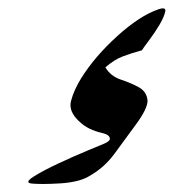

<svg xmlns="http://www.w3.org/2000/svg" viewBox="-20 -448 471 467"><path d="M325.2 -325.7Q299.8 -318.8 279.1 -311Q258.3 -303.2 236.3 -284.2Q249 -262.7 273.9 -254.4Q298.8 -246.1 317.1 -236.1Q335.4 -226.1 338.4 -207Q338.9 -205.1 338.9 -203.1Q338.9 -183.6 310.1 -144.5Q284.2 -109.4 258.5 -74.2Q232.9 -39.1 194.3 -18.1Q170.9 -4.9 127 -2Q103 -0.5 84.5 -0.5Q69.3 -0.5 57.6 -1.5Q48.8 -2.4 48.8 -5.9Q48.8 -10.3 62 -18.6Q85.9 -33.7 123.3 -51Q160.6 -68.4 195.8 -83Q231 -97.7 233.4 -98.6Q245.6 -104 247.1 -108.9V-110.8Q247.1 -120.1 228.5 -124.5Q194.8 -132.3 175.8 -149.9Q151.4 -170.9 151.4 -192.4Q151.4 -197.3 152.8 -202.6Q159.7 -229 177.2 -257.3Q210 -310.1 264.9 -359.9Q319.8 -409.7 365.2 -425.3Q372.1 -427.7 376 -427.7Q382.3 -427.7 382.3 -422.4Q382.3 -420.9 381.8 -419.9Q379.4 -407.2 368.2 -388.2Q356.9 -369.1 342.8 -350.3Q328.6 -331.5 325.2 -325.7Z"/></svg>

Font: Aref Ruqaa
Style: Regular
Weight: 400
Designer: Abdoulla Aref
Version: Version 0.7